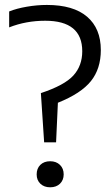

<svg xmlns="http://www.w3.org/2000/svg" viewBox="-20 -770 466 796"><path d="M163 -180 149.5 -384Q247.5 -416.5 284.2 -457Q321 -497.5 321 -557.5Q321 -684 167.5 -684Q88 -684 18 -656.5V-722.5Q49 -735 91.2 -742.2Q133.5 -749.5 174.5 -749.5Q284 -749.5 341 -700.8Q398 -652 398 -562.5Q398 -485 357 -433.8Q316 -382.5 220 -344L212.5 -180ZM188 6.5Q163 6.5 147.5 -8.2Q132 -23 132 -47Q132 -71.5 147.2 -86.5Q162.5 -101.5 188 -101.5Q213 -101.5 228.5 -86.5Q244 -71.5 244 -47Q244 -23.5 228.8 -8.5Q213.5 6.5 188 6.5Z"/></svg>

Font: Encode Sans SmCnd
Style: Regular
Weight: 400
Width: 4
Designer: Multiple Designers
Foundry: Impallari Type
Version: Version 3.002; ttfautohint (v1.8.3) -l 8 -r 50 -G 200 -x 14 